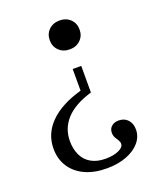

<svg xmlns="http://www.w3.org/2000/svg" viewBox="-120 -500 629 766"><g transform="rotate(-20 194.5 -117.5)"><path d="M201.6 192.7Q148.4 192.7 109.3 174.6Q70.2 156.5 48.8 123.4Q27.4 90.3 27.4 46.8Q27.4 -16.9 73.8 -63.3Q120.2 -109.7 208.1 -134.7V-226.6H244.4V-113.7Q171 -91.9 135.1 -52.8Q99.2 -13.7 99.2 40.3Q99.2 74.2 111.7 100.4Q124.2 126.6 149.2 140.7Q174.2 154.8 209.7 154.8Q242.7 154.8 265.3 144.8Q287.9 134.7 287.9 119.4Q287.9 111.3 283.1 104Q278.2 96.8 273 87.5Q267.7 78.2 267.7 66.1Q267.7 49.2 279.4 39.1Q291.1 29 309.7 29Q333.9 29 348.4 44.8Q362.9 60.5 362.9 86.3Q362.9 116.9 341.9 141.1Q321 165.3 284.7 179Q248.4 192.7 201.6 192.7ZM225 -304Q196.8 -304 179 -321.4Q161.3 -338.7 161.3 -365.3Q161.3 -391.9 179 -409.3Q196.8 -426.6 225 -426.6Q252.4 -426.6 270.2 -409.3Q287.9 -391.9 287.9 -365.3Q287.9 -338.7 270.2 -321.4Q252.4 -304 225 -304Z"/></g></svg>

Font: Playfair 9pt Light
Style: Regular
Weight: 300
Designer: Claus Eggers Sørensen
Foundry: Claus Eggers Sørensen
Version: Version 2.001;gftools[0.9.30]